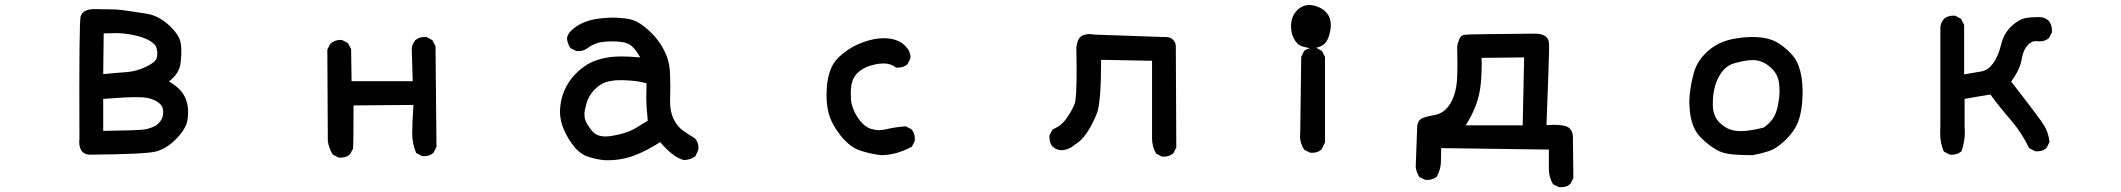

<svg xmlns="http://www.w3.org/2000/svg" viewBox="-20 -609 8540 773"><path d="M360.4 -572.3 427.7 -571.3Q453.1 -571.3 476.6 -567.9Q500 -564.5 513.7 -562.5Q540 -558.6 571.3 -553.7Q623 -544.9 667 -501Q704.1 -464.8 708 -432.6Q710 -418 710 -406.7Q710 -395.5 710 -388.7Q709 -374 707 -356.4Q703.1 -313.5 660.2 -281.2Q684.6 -266.6 703.1 -249Q737.3 -212.9 737.3 -158.2Q737.3 -141.6 734.4 -123Q726.6 -86.9 687.5 -47.9Q648.4 -8.8 605.5 1.5Q562.5 11.7 342.8 13.7Q324.2 13.7 312.5 2.9Q298.8 -10.7 298.8 -39.1Q298.8 -44.9 299.8 -50.8Q297.9 -520.5 304.7 -543Q313.5 -572.3 360.4 -572.3ZM636.7 -150.4Q636.7 -154.3 636.7 -160.2Q636.7 -166 634.8 -174.8Q629.9 -189.5 610.4 -201.2Q591.8 -211.9 567.4 -215.8Q556.6 -217.8 522.5 -217.8Q488.3 -217.8 395.5 -210.9V-82Q538.1 -84 562 -87.9Q585.9 -91.8 607.4 -103.5Q633.8 -122.1 636.7 -150.4ZM601.6 -361.3Q606.4 -366.2 609.4 -372.1Q612.3 -377.9 612.8 -384.3Q613.3 -390.6 613.3 -395.5Q613.3 -400.4 611.3 -411.6Q609.4 -422.9 600.6 -431.6Q574.2 -458 502.9 -470.7Q474.6 -475.6 446.8 -475.6Q418.9 -475.6 397.5 -474.6L395.5 -310.5Q441.4 -315.4 486.3 -318.4Q531.2 -321.3 571.3 -341.8Q590.8 -351.6 601.6 -361.3Z M1655.3 6.8Q1639.6 -31.2 1639.6 -71.8Q1639.6 -112.3 1644.5 -186.5L1403.3 -184.6Q1403.3 -32.2 1401.4 -10.7L1389.6 11.7Q1379.9 20.5 1370.6 22.9Q1361.3 25.4 1355.5 25.4Q1349.6 25.4 1343.8 25.4L1320.3 13.7Q1303.7 -11.7 1299.8 -42Q1299.8 -43 1297.9 -409.2L1309.6 -432.6Q1327.1 -448.2 1348.6 -448.2Q1356.4 -448.2 1358.4 -447.3L1380.9 -435.5L1393.6 -411.1L1395.5 -282.2H1641.6L1637.7 -413.1Q1638.7 -430.7 1652.3 -447.3Q1667 -460 1688.5 -460Q1691.4 -460 1697.3 -460L1720.7 -447.3L1733.4 -422.9L1737.3 -17.6L1725.6 5.9Q1715.8 14.6 1706.5 17.1Q1697.3 19.5 1691.4 19.5Q1685.5 19.5 1679.7 19.5Z M2678.7 -259.8 2677.7 -201.2Q2677.7 -158.2 2692.4 -128.9Q2708 -97.7 2731.4 -82Q2756.8 -64.5 2777.3 -52.7Q2792 -36.1 2792 -15.6Q2792 -4.9 2790 -2L2779.3 20.5Q2758.8 35.2 2733.4 35.2H2732.4Q2689.5 24.4 2637.7 -37.1Q2587.9 -3.9 2536.1 16.1Q2484.4 36.1 2427.7 36.1Q2413.1 36.1 2406.2 35.2Q2376 31.2 2349.6 22.5Q2317.4 12.7 2292.5 -17.6Q2267.6 -47.9 2251 -85.4Q2234.4 -123 2234.4 -160.2Q2234.4 -168 2235.4 -176.8Q2239.3 -222.7 2259.8 -260.7Q2280.3 -297.9 2311 -324.7Q2341.8 -351.6 2373 -363.3Q2420.9 -381.8 2481.4 -381.8Q2512.7 -381.8 2557.6 -377.9Q2543 -403.3 2528.3 -418.9Q2509.8 -437.5 2479.5 -440.4Q2462.9 -442.4 2445.8 -442.4Q2428.7 -442.4 2413.6 -440.9Q2398.4 -439.5 2387.7 -436.5Q2365.2 -429.7 2344.7 -415Q2330.1 -403.3 2309.6 -403.3Q2306.6 -403.3 2300.8 -403.3L2277.3 -415Q2264.6 -432.6 2262.7 -454.1Q2263.7 -463.9 2267.6 -469.7Q2272.5 -479.5 2278.3 -484.4Q2324.2 -530.3 2411.1 -536.1Q2429.7 -538.1 2447.8 -538.1Q2465.8 -538.1 2483.4 -536.1Q2519.5 -534.2 2543.9 -521.5Q2571.3 -507.8 2604 -475.1Q2636.7 -442.4 2656.7 -400.4Q2676.8 -358.4 2677.7 -308.6Q2678.7 -284.2 2678.7 -259.8ZM2583 -273.4Q2556.6 -281.2 2528.3 -283.7Q2500 -286.1 2490.2 -286.1Q2480.5 -286.1 2469.2 -286.1Q2458 -286.1 2440.4 -283.2Q2404.3 -278.3 2376.5 -251Q2348.6 -223.6 2339.8 -187.5Q2333 -163.1 2333 -150.4Q2333 -137.7 2335 -129.9Q2339.8 -111.3 2364.3 -81.1Q2381.8 -59.6 2418 -59.6Q2428.7 -59.6 2440.4 -61.5Q2498 -70.3 2533.2 -89.8L2587.9 -123Q2585 -156.2 2583.5 -174.8Q2582 -193.4 2582 -217.3Q2582 -241.2 2583 -273.4Z M3307.6 -226.6Q3307.6 -289.1 3325.2 -332Q3338.9 -366.2 3375.5 -395Q3412.1 -423.8 3456.1 -439.5Q3500 -455.1 3536.1 -455.1Q3593.8 -455.1 3623 -425.8Q3645.5 -403.3 3645.5 -379.9Q3645.5 -374 3644.5 -372.1L3633.8 -350.6Q3618.2 -336.9 3596.7 -336.9Q3593.8 -336.9 3586.9 -336.9L3585 -338.9Q3565.4 -353.5 3537.1 -353.5Q3529.3 -353.5 3520.5 -352.5Q3461.9 -344.7 3431.6 -314.5Q3418 -300.8 3411.6 -281.7Q3405.3 -262.7 3405.3 -232.4Q3405.3 -223.6 3406.2 -208Q3407.2 -192.4 3414.1 -173.3Q3420.9 -154.3 3431.6 -138.2Q3442.4 -122.1 3452.1 -112.3Q3468.8 -95.7 3486.3 -90.3Q3503.9 -85 3519 -85Q3534.2 -85 3548.8 -88.9Q3581.1 -96.7 3626 -100.6L3649.4 -88.9Q3663.1 -73.2 3663.1 -50.8Q3663.1 -47.9 3663.1 -42L3651.4 -18.6Q3587.9 15.6 3528.3 15.6H3527.3Q3489.3 11.7 3445.3 -2Q3400.4 -16.6 3363.3 -64.5Q3326.2 -112.3 3315.4 -156.2Q3307.6 -189.5 3307.6 -226.6Z M4618.2 -50.8Q4618.2 -54.7 4618.2 -58.6V-364.3L4413.1 -368.2Q4413.1 -195.3 4396 -152.3Q4378.9 -109.4 4356.4 -75.2Q4333 -41 4305.7 -25.4Q4284.2 -5.9 4252 -3.9Q4232.4 -5.9 4217.8 -18.6Q4205.1 -33.2 4205.1 -54.7Q4205.1 -57.6 4205.1 -63.5L4217.8 -87.9Q4252.9 -102.5 4273.4 -131.8Q4294.9 -162.1 4306.6 -191.4Q4314.5 -211.9 4314.5 -327.1Q4314.5 -365.2 4313.5 -415Q4313.5 -415 4313.5 -416Q4317.4 -458 4339.8 -466.8Q4352.5 -471.7 4364.7 -471.7Q4377 -471.7 4386.7 -469.7L4663.1 -460Q4666 -460 4672.4 -460Q4678.7 -460 4687.5 -458Q4696.3 -456.1 4703.1 -448.2Q4713.9 -438.5 4713.9 -420.9Q4713.9 -419.9 4713.9 -418.9L4715.8 -15.6L4704.1 7.8Q4688.5 21.5 4667 21.5Q4664.1 21.5 4658.2 21.5L4634.8 9.8Q4618.2 -19.5 4618.2 -50.8Z M5213.9 -60.5Q5213.9 -66.4 5214.8 -73.2L5218.8 -379.9L5230.5 -404.3Q5248 -417 5269.5 -417Q5272.5 -417 5278.3 -417L5301.8 -404.3L5314.5 -379.9V-35.2L5300.8 -7.8Q5291 1 5281.7 3.4Q5272.5 5.9 5266.6 5.9Q5260.7 5.9 5254.9 5.9L5231.4 -5.9Q5213.9 -31.2 5213.9 -60.5ZM5177.7 -502.9Q5177.7 -545.9 5206.1 -571.3Q5225.6 -588.9 5251 -588.9Q5258.8 -588.9 5267.6 -586.9Q5301.8 -580.1 5322.3 -555.7Q5337.9 -537.1 5337.9 -508.8Q5337.9 -498 5335.9 -486.3Q5328.1 -443.4 5307.6 -428.7Q5288.1 -415 5259.8 -415Q5242.2 -416 5220.7 -422.9Q5201.2 -429.7 5187.5 -457Q5177.7 -478.5 5177.7 -502.9Z M6206.1 -105.5Q6222.7 -106.4 6235.4 -106.4Q6274.4 -106.4 6290 -98.6Q6310.5 -87.9 6312.5 -61.5L6314.5 107.4L6302.7 130.9Q6293 139.6 6283.7 142.1Q6274.4 144.5 6268.6 144.5Q6262.7 144.5 6256.8 144.5L6232.4 132.8Q6215.8 103.5 6215.8 72.3Q6215.8 68.4 6215.8 64.5V-6.8L5782.2 -12.7Q5782.2 14.6 5781.2 43.9Q5780.3 73.2 5764.6 102.5Q5753.9 110.4 5744.6 112.8Q5735.4 115.2 5729.5 115.2Q5723.6 115.2 5717.8 115.2L5694.3 103.5Q5681.6 83 5679.7 62.5Q5679.7 62.5 5685.5 -92.8Q5685.5 -126 5710 -134.8Q5728.5 -141.6 5753.9 -145.5Q5780.3 -149.4 5800.8 -168.9Q5842.8 -210.9 5846.7 -297.9Q5847.7 -321.3 5847.7 -350.6Q5847.7 -379.9 5846.7 -415Q5846.7 -428.7 5851.6 -441.4Q5858.4 -465.8 5875 -468.8Q5887.7 -470.7 5978 -471.7Q6068.4 -472.7 6163.1 -473.6Q6193.4 -472.7 6206.1 -459Q6215.8 -450.2 6215.8 -436.5Q6216.8 -432.6 6216.8 -426.8Q6216.8 -375 6206.1 -105.5ZM5944.3 -376Q5945.3 -365.2 5945.3 -358.9Q5945.3 -352.5 5945.3 -345.7Q5945.3 -325.2 5943.4 -293Q5939.5 -224.6 5916 -170.9Q5903.3 -139.6 5880.9 -104.5H6110.4L6116.2 -377.9Z M7036.1 15.6Q6965.8 15.6 6935.5 9.8Q6907.2 4.9 6885.7 -8.8Q6855.5 -27.3 6827.1 -55.7Q6786.1 -96.7 6782.2 -178.7Q6781.2 -186.5 6781.2 -198.7Q6781.2 -210.9 6783.2 -231.4Q6788.1 -276.4 6800.8 -320.3Q6814.5 -366.2 6855.5 -402.8Q6896.5 -439.5 6953.1 -451.2Q6996.1 -460 7034.2 -460Q7094.7 -460 7130.9 -440.4Q7159.2 -424.8 7184.6 -399.4Q7210.9 -374 7221.7 -342.8Q7237.3 -299.8 7237.3 -242.2Q7237.3 -160.2 7216.8 -112.3Q7202.1 -78.1 7168 -44.9Q7132.8 -10.7 7101.1 -0.5Q7069.3 9.8 7037.1 15.6ZM7139.6 -193.4Q7144.5 -219.7 7144.5 -238.8Q7144.5 -257.8 7142.6 -274.4Q7137.7 -308.6 7114.3 -332Q7079.1 -367.2 7036.1 -367.2Q7028.3 -367.2 7019.5 -366.2Q6989.3 -362.3 6960 -353.5Q6919.9 -341.8 6895.5 -291Q6876 -249 6876 -194.3Q6876 -187.5 6876 -180.7Q6877.9 -143.6 6899.4 -119.1Q6922.9 -94.7 6948.2 -86.9Q6966.8 -81.1 6988.3 -81.1Q6998 -81.1 7008.8 -82Q7043 -85.9 7079.1 -94.7Q7099.6 -107.4 7116.2 -129.4Q7132.8 -151.4 7139.6 -193.4Z M7791 -74.2Q7791 -87.9 7792 -101.6V-500Q7793.9 -518.6 7806.6 -533.2Q7821.3 -545.9 7842.8 -545.9Q7845.7 -545.9 7851.6 -545.9L7875 -533.2L7887.7 -508.8V-309.6Q7928.7 -316.4 7957 -321.3Q7977.5 -325.2 7993.2 -340.8L8004.9 -354.5Q8025.4 -383.8 8036.1 -427.7Q8046.9 -472.7 8075.7 -501Q8104.5 -529.3 8133.8 -536.1Q8155.3 -540 8178.7 -540Q8189.5 -540 8195.3 -540Q8213.9 -538.1 8228.5 -525.4Q8241.2 -508.8 8241.2 -487.3Q8241.2 -484.4 8241.2 -478.5L8229.5 -456.1Q8213.9 -442.4 8192.4 -442.4Q8188.5 -442.4 8184.6 -442.9Q8180.7 -443.4 8175.8 -443.4Q8157.2 -443.4 8143.6 -426.8Q8125 -407.2 8119.1 -369.1Q8112.3 -329.1 8077.1 -280.3Q8195.3 -128.9 8211.4 -101.1Q8227.5 -73.2 8231.4 -37.1L8219.7 -13.7Q8210 -4.9 8200.7 -2.4Q8191.4 0 8185.5 0Q8179.7 0 8173.8 0L8149.4 -12.7Q8120.1 -74.2 8076.2 -125Q8032.2 -175.8 7993.2 -228.5Q7960.9 -223.6 7937 -219.2Q7913.1 -214.8 7889.6 -210.9V-98.6Q7890.6 -88.9 7890.6 -79.1Q7890.6 -38.1 7877 0Q7866.2 8.8 7856.9 11.2Q7847.7 13.7 7841.8 13.7Q7835.9 13.7 7830.1 13.7L7805.7 1Q7791 -34.2 7791 -74.2Z"/></svg>

Font: JasonHandwriting2
Style: SemiBold
Weight: 600
Version: Version 1.04.7